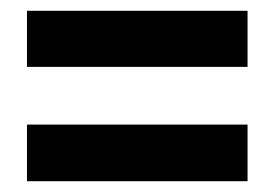

<svg xmlns="http://www.w3.org/2000/svg" viewBox="-20 -530 510 356"><path d="M30 -406H439V-510H30ZM30 -194H439V-299H30Z"/></svg>

Font: Noto Sans Malayalam ExtraCondensed
Style: Bold
Weight: 700
Width: 2
Designer: Jelle Bosma - Monotype Design Team
Foundry: Monotype Imaging Inc.
Version: Version 2.104